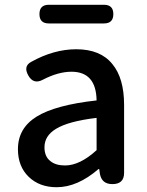

<svg xmlns="http://www.w3.org/2000/svg" viewBox="-20 -770 615 803"><path d="M217 13Q145 13 100 -30.5Q55 -74 55 -146Q55 -234 133.5 -282.5Q212 -331 384 -350Q382 -470 279 -470Q224 -470 160 -437Q120 -415 98 -455Q77 -493 110 -511Q205 -564 299 -564Q400 -564 450 -502Q499 -443 499 -331V-165V-47Q499 0 450 0Q406 0 398 -42L395 -63H392Q304 13 217 13ZM252 -78Q314 -78 384 -142V-209V-277Q266 -263 214 -231Q166 -202 166 -154Q166 -115 191 -96Q213 -78 252 -78ZM184 -672Q145 -672 145 -711Q145 -750 184 -750H415Q454 -750 454 -711Q454 -672 415 -672H299Z"/></svg>

Font: GenSenRounded JP M
Style: Regular
Weight: 500
Version: Version 1.501;PS 1;hotconv 16.6.51;makeotf.lib2.5.65220